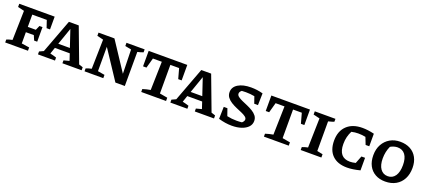

<svg xmlns="http://www.w3.org/2000/svg" viewBox="48 -1501 5472 2472"><g transform="rotate(20 2784.0 -265.0)"><path d="M525 -530V-355H478L444 -456H245V-288H355L382 -350H424V-150H382L354 -215H245V-61L352 -45V0H40V-40Q74 -54 118 -63L128 -465L40 -486V-530Z M1032 -59Q1046 -55 1056.5 -51.5Q1067 -48 1087 -41V0H824V-40L900 -60L869 -153H665L635 -65Q659 -60 680 -54Q701 -48 722 -41V0H489V-40L546 -66L720 -530H855ZM688 -218H847L769 -450Z M1509 -530H1758V-490Q1736 -482 1720 -477Q1704 -472 1680 -467L1679 0H1550L1289 -395V-61L1384 -45V0H1127V-40Q1164 -55 1203 -63L1212 -465L1126 -486V-530H1344L1602 -139L1594 -469L1509 -486Z M2342 -530V-318H2295L2257 -456H2137V-64L2244 -45V0H1904V-40Q1930 -48 1956.5 -55Q1983 -62 2010 -66L2020 -456H1898L1860 -318H1813V-530Z M2846 -59Q2860 -55 2870.5 -51.5Q2881 -48 2901 -41V0H2638V-40L2714 -60L2683 -153H2479L2449 -65Q2473 -60 2494 -54Q2515 -48 2536 -41V0H2303V-40L2360 -66L2534 -530H2669ZM2502 -218H2661L2583 -450Z M3146 10Q3057 10 2964 -18L2968 -183H3018L3052 -86Q3083 -79 3116 -75.5Q3149 -72 3183 -72Q3220 -72 3256 -76Q3266 -84 3275 -97Q3284 -110 3284 -124Q3284 -145 3261.5 -162Q3239 -179 3203.5 -194Q3168 -209 3128.5 -226Q3089 -243 3053.5 -265Q3018 -287 2995.5 -317Q2973 -347 2973 -388Q2973 -458 3039 -498.5Q3105 -539 3216 -539Q3299 -539 3378 -517L3374 -355H3323L3291 -447Q3233 -458 3173 -458Q3146 -458 3116 -456Q3103 -446 3095.5 -434.5Q3088 -423 3088 -409Q3088 -387 3110.5 -369.5Q3133 -352 3168.5 -336.5Q3204 -321 3243.5 -304Q3283 -287 3318.5 -265.5Q3354 -244 3376.5 -215Q3399 -186 3399 -146Q3399 -98 3367 -63.5Q3335 -29 3278 -9.5Q3221 10 3146 10Z M4023 -530V-318H3976L3938 -456H3818V-64L3925 -45V0H3585V-40Q3611 -48 3637.5 -55Q3664 -62 3691 -66L3701 -456H3579L3541 -318H3494V-530Z M4089 0V-40Q4123 -54 4167 -63L4177 -465L4089 -486V-530H4372V-490Q4356 -484 4339 -479Q4322 -474 4294 -467V-61L4372 -45V0Z M4725 9Q4594 9 4522.5 -61.5Q4451 -132 4451 -261Q4451 -392 4528 -466Q4605 -540 4741 -540Q4776 -540 4816.5 -535Q4857 -530 4902 -519V-347H4852L4814 -444Q4790 -449 4764.5 -451.5Q4739 -454 4714 -454Q4667 -454 4621 -443Q4600 -402 4589 -358Q4578 -314 4578 -262Q4578 -75 4734 -75Q4768 -75 4812 -86L4852 -189H4902V-17Q4801 9 4725 9Z M5247 10Q5169 10 5111 -22.5Q5053 -55 5021.5 -115Q4990 -175 4990 -258Q4990 -343 5025 -406Q5060 -469 5120.5 -504Q5181 -539 5259 -539Q5339 -539 5398 -507Q5457 -475 5489 -415.5Q5521 -356 5521 -275Q5521 -188 5487.5 -124Q5454 -60 5392.5 -25Q5331 10 5247 10ZM5256 -66Q5320 -66 5356.5 -118.5Q5393 -171 5393 -267Q5393 -359 5356.5 -409Q5320 -459 5251 -459Q5228 -459 5203 -452Q5178 -445 5154 -431Q5118 -352 5118 -261Q5118 -169 5154.5 -117.5Q5191 -66 5256 -66Z"/></g></svg>

Font: Piazzolla SC SemiBold
Style: Regular
Weight: 600
Designer: Juan Pablo del Peral
Foundry: Huerta Tipografica
Version: Version 1.330